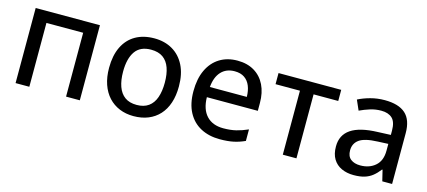

<svg xmlns="http://www.w3.org/2000/svg" viewBox="-48 -933 2958 1329"><g transform="rotate(15 1431.0 -269.0)"><path d="M543.9 -538.1V0H445.3V-457.5H182.1V0H83.5V-538.1Z M1181.6 -270Q1181.6 -203.6 1164.3 -151.6Q1147 -99.6 1114 -63.7Q1081.1 -27.8 1034.7 -9Q988.3 9.8 929.7 9.8Q875 9.8 829.3 -9Q783.7 -27.8 750.5 -63.7Q717.3 -99.6 699.2 -151.6Q681.2 -203.6 681.2 -270Q681.2 -358.4 711.4 -420.7Q741.7 -482.9 798.1 -515.4Q854.5 -547.9 932.6 -547.9Q1006.8 -547.9 1063 -515.1Q1119.1 -482.4 1150.4 -420.4Q1181.6 -358.4 1181.6 -270ZM781.7 -270Q781.7 -208 797.6 -163.3Q813.5 -118.7 846.4 -94.7Q879.4 -70.8 931.6 -70.8Q982.9 -70.8 1016.1 -94.7Q1049.3 -118.7 1064.9 -163.3Q1080.6 -208 1080.6 -270Q1080.6 -331.5 1064.9 -375.5Q1049.3 -419.4 1016.4 -442.9Q983.4 -466.3 930.7 -466.3Q853.5 -466.3 817.6 -414.8Q781.7 -363.3 781.7 -270Z M1528.3 -547.9Q1598.6 -547.9 1648.9 -517.8Q1699.2 -487.8 1726.1 -433.1Q1752.9 -378.4 1752.9 -304.2V-248.5H1387.7Q1389.2 -162.1 1432.1 -116Q1475.1 -69.8 1552.7 -69.8Q1604 -69.8 1644 -79.6Q1684.1 -89.4 1727.1 -108.4V-25.9Q1686.5 -7.3 1645.8 1.2Q1605 9.8 1548.3 9.8Q1470.2 9.8 1411.4 -21.5Q1352.5 -52.7 1319.8 -114Q1287.1 -175.3 1287.1 -265.1Q1287.1 -354 1316.9 -417.2Q1346.7 -480.5 1400.9 -514.2Q1455.1 -547.9 1528.3 -547.9ZM1527.8 -471.7Q1468.3 -471.7 1432.1 -432.9Q1396 -394 1389.6 -321.8H1654.3Q1653.8 -366.2 1640.1 -399.9Q1626.5 -433.6 1598.9 -452.6Q1571.3 -471.7 1527.8 -471.7Z M2272.9 -458.5H2096.2V0H1998.5V-458.5H1823.7V-538.1H2272.9Z M2583.5 -547.4Q2683.1 -547.4 2732.4 -503.2Q2781.7 -459 2781.7 -363.8V0H2711.4L2692.4 -78.1H2688.5Q2666 -48.8 2641.6 -29.3Q2617.2 -9.8 2585.2 0Q2553.2 9.8 2507.3 9.8Q2458.5 9.8 2420.4 -7.8Q2382.3 -25.4 2360.6 -60.8Q2338.9 -96.2 2338.9 -150.9Q2338.9 -232.9 2401.9 -275.4Q2464.8 -317.9 2592.8 -321.8L2685.5 -325.7V-356Q2685.5 -418.9 2657.5 -444.8Q2629.4 -470.7 2579.1 -470.7Q2537.6 -470.7 2499.5 -458.7Q2461.4 -446.8 2426.3 -430.2L2395 -501.5Q2433.1 -521 2481.7 -534.2Q2530.3 -547.4 2583.5 -547.4ZM2684.6 -261.2 2609.4 -257.8Q2516.1 -254.4 2478.3 -226.8Q2440.4 -199.2 2440.4 -149.9Q2440.4 -106.9 2466.3 -86.9Q2492.2 -66.9 2534.7 -66.9Q2600.1 -66.9 2642.3 -103.8Q2684.6 -140.6 2684.6 -212.9Z"/></g></svg>

Font: Open Sans Medium
Style: Regular
Weight: 500
Designer: Monotype Design Team
Foundry: Monotype Imaging Inc.
Version: Version 3.000